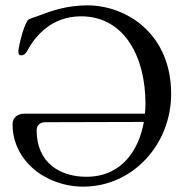

<svg xmlns="http://www.w3.org/2000/svg" viewBox="-20 -683 705 718"><path d="M306 -663C230 -663 168 -641 132 -627C107 -617 88 -614 83 -606C68 -583 54 -527 50 -502C48 -490 47 -476 58 -476C71 -476 78 -485 83 -495C111 -546 171 -622 283 -622C444 -622 524 -472 524 -295C524 -283 523 -271 522 -258H71C50 -258 27 -247 27 -218C27 -84 148 15 293 15C476 14 620 -142 620 -332C620 -556 454 -663 306 -663ZM309 -22C205 -20 117 -74 117 -196C117 -213 129 -226 148 -226L518 -227C500 -126 439 -25 309 -22Z"/></svg>

Font: Garamond-Math
Style: Regular
Weight: 400
Version: Version 2019-08-16